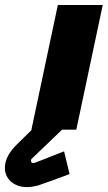

<svg xmlns="http://www.w3.org/2000/svg" viewBox="-87 -520 432 770"><path d="M164 -9H44L42 -1L-18 58Q-55 94 -64 128.5Q-73 163 -58.5 189Q-44 215 -12 225.5Q20 236 65 224Q74 221 91 215Q108 209 127.5 202Q147 195 164.5 188.5Q182 182 192 178L170 87Q170 87 154.5 93Q139 99 117.5 107.5Q96 116 77 123.5Q58 131 52 133Q45 135 41 132.5Q37 130 37 124.5Q37 119 42 115L162 0ZM39 0H219L325 -500H145Z"/></svg>

Font: Advent Pro Black
Style: Italic
Weight: 900
Italic angle: -12°
Version: Version 3.000